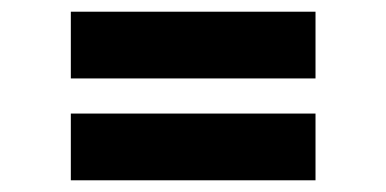

<svg xmlns="http://www.w3.org/2000/svg" viewBox="-20 -514 660 328"><path d="M101 -494H519V-380H101ZM101 -320H519V-206H101Z"/></svg>

Font: Space Grotesk Variable
Style: Regular
Weight: 400
Designer: Florian Karsten (Space Grotesk), Colophon Foundry (Space Mono)
Foundry: Florian Karsten
Version: Version 1.106